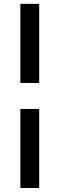

<svg xmlns="http://www.w3.org/2000/svg" viewBox="-20 -793 304 981"><path d="M84 -369.1V-773.4H180.2V-369.1ZM84 167.5V-236.3H180.2V167.5Z"/></svg>

Font: Lato-SemiBold
Style: Bold
Weight: 500
Designer: Lukasz Dziedzic with Adam Twardoch and Botio Nikoltchev
Foundry: tyPoland Lukasz Dziedzic
Version: ""